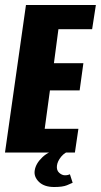

<svg xmlns="http://www.w3.org/2000/svg" viewBox="-22 -611 404 769"><path d="M-2 0 82 -591H362L347 -494H212L194 -358H312L297 -249H178L157 -95H292L278 0ZM195 138Q155 138 134 117.5Q113 97 117 72Q121 44 148 18.5Q175 -7 214 -12L266 -10Q238 -2 223 16.5Q208 35 206 53Q204 71 215 81Q226 91 238 91Q246 91 251 89.5Q256 88 258 87L269 121Q263 124 246 131Q229 138 195 138Z"/></svg>

Font: Alumni Sans Thin ExtraBold
Style: Italic
Weight: 800
Italic angle: -8°
Version: Version 1.016